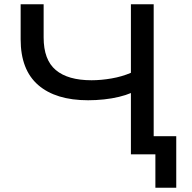

<svg xmlns="http://www.w3.org/2000/svg" viewBox="-20 -725 902 902"><path d="M710 157V0H595V-288Q572 -278 539 -270Q506 -262 468.5 -258Q431 -254 394 -254Q242 -254 159.5 -325.5Q77 -397 77 -540V-705H185V-549Q185 -444 242 -396Q299 -348 410 -348Q455 -348 504 -356.5Q553 -365 595 -383V-705H702V-85H808V157Z"/></svg>

Font: Nunito Sans 7pt SemiExpanded Medium
Style: Regular
Weight: 500
Width: 6
Designer: Vernon Adams
Foundry: Vernon Adams
Version: Version 3.101;gftools[0.9.27]